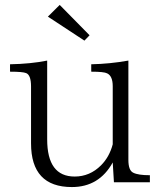

<svg xmlns="http://www.w3.org/2000/svg" viewBox="-20 -755 649 785"><path d="M445.8 -9.8 440.9 -90.8Q385.3 9.8 273.9 9.8Q106.9 9.8 106.9 -168.9V-401.4Q106.9 -448.2 86.9 -456.1Q73.2 -461.9 21 -461.9V-492.2Q105.5 -493.7 172.9 -507.3V-185.1Q172.9 -33.2 285.2 -33.2Q347.2 -33.2 393.1 -79.1Q427.2 -113.3 440.9 -165V-402.3Q440.9 -444.3 418 -455.1Q405.3 -461.9 353 -461.9V-492.2Q428.7 -493.7 504.9 -507.3V-101.1Q504.9 -58.1 524.9 -48.8Q544.9 -38.6 592.8 -38.6V-9.8ZM224.1 -734.9 346.2 -610.8 325.2 -588.9 175.8 -687Z"/></svg>

Font: I.Ming
Style: Regular
Weight: 400
Designer: Ichiten Fonts Project
Version: Version 5.10 Mar 24, 2018